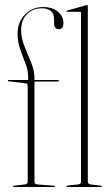

<svg xmlns="http://www.w3.org/2000/svg" viewBox="-20 -743 442 763"><path d="M117 -21Q117 -11.5 129 -10L194 -5Q198 -5 198 -2Q198 0 195 0H34Q32 0 32 -2Q32 -5 36 -5L78 -10Q90 -11.5 90 -20V-402Q90 -410.5 82 -412L14 -420Q11 -420 11 -423Q11 -425 13 -425H92V-436Q92 -463 81.5 -489.8Q71 -516.5 60.5 -545.8Q50 -575 50 -609Q50 -655.5 79.2 -685.2Q108.5 -715 151 -715Q189.5 -715 210.8 -696Q232 -677 232 -652Q232 -627 214 -627Q206.5 -627 200.8 -632Q195 -637 195 -649V-666Q195 -710 146 -710Q109.5 -710 86.8 -686.5Q64 -663 64 -624Q64 -592 77.2 -559Q90.5 -526 103.8 -494.2Q117 -462.5 117 -433V-425H211Q214 -425 214 -423Q214 -419 208 -419H117ZM329 -719V-21Q329 -11.5 341 -10L381 -5Q385 -5 385 -2Q385 0 382 0H246Q244 0 244 -2Q244 -4.5 251 -6L290 -10Q302 -11.5 302 -20V-692Q302 -696 298 -696H246Q244 -696 244 -698Q244 -700.5 247 -701L321 -722Q324 -723 326 -723Q329 -723 329 -719Z"/></svg>

Font: Fraunces 144pt S000 Thin
Style: Regular
Weight: 100
Version: Version 1.000; ttfautohint (v1.8.3)